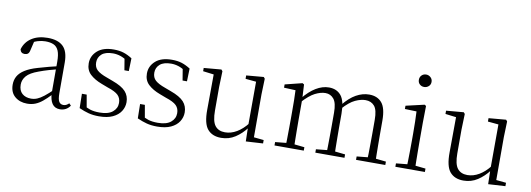

<svg xmlns="http://www.w3.org/2000/svg" viewBox="-59 -1122 4162 1505"><g transform="rotate(10 2022.0 -370.0)"><path d="M191 14Q133 14 94 -19Q55 -52 55 -114Q55 -151 71.5 -180.5Q88 -210 125.5 -234Q163 -258 225 -276Q268 -289 312.5 -300.5Q357 -312 397 -321V-297Q357 -287 315.5 -275Q274 -263 237 -249Q170 -225 143.5 -194Q117 -163 117 -125Q117 -78 144 -54Q171 -30 215 -30Q240 -30 263.5 -39.5Q287 -49 316.5 -72Q346 -95 386 -134L392 -89H373Q341 -55 313 -32Q285 -9 256 2.5Q227 14 191 14ZM453 13Q411 13 390.5 -17.5Q370 -48 368 -102V-106V-350Q368 -407 355 -437.5Q342 -468 316 -480Q290 -492 250 -492Q220 -492 190 -483Q160 -474 128 -454L164 -482L145 -402Q141 -382 131 -374Q121 -366 105 -366Q74 -366 68 -397Q85 -456 136 -489Q187 -522 263 -522Q345 -522 386 -482.5Q427 -443 427 -354V-113Q427 -61 439 -43Q451 -25 473 -25Q486 -25 496 -30Q506 -35 518 -46L533 -30Q518 -8 497.5 2.5Q477 13 453 13Z M763 14Q717 14 680.5 4.5Q644 -5 604 -23L602 -137H640L661 -17L629 -18V-54Q656 -36 687 -26Q718 -16 763 -16Q832 -16 866.5 -44.5Q901 -73 901 -116Q901 -154 877.5 -177.5Q854 -201 792 -221L742 -240Q683 -262 648 -295Q613 -328 613 -382Q613 -441 658.5 -481.5Q704 -522 789 -522Q833 -522 866.5 -511.5Q900 -501 936 -478L933 -376H898L880 -485L907 -483V-450Q876 -472 847 -481.5Q818 -491 788 -491Q728 -491 698.5 -465Q669 -439 669 -399Q669 -360 694 -337.5Q719 -315 773 -296L821 -278Q896 -251 927 -216.5Q958 -182 958 -132Q958 -93 936.5 -59.5Q915 -26 872 -6Q829 14 763 14Z M1226 14Q1180 14 1143.5 4.5Q1107 -5 1067 -23L1065 -137H1103L1124 -17L1092 -18V-54Q1119 -36 1150 -26Q1181 -16 1226 -16Q1295 -16 1329.5 -44.5Q1364 -73 1364 -116Q1364 -154 1340.5 -177.5Q1317 -201 1255 -221L1205 -240Q1146 -262 1111 -295Q1076 -328 1076 -382Q1076 -441 1121.5 -481.5Q1167 -522 1252 -522Q1296 -522 1329.5 -511.5Q1363 -501 1399 -478L1396 -376H1361L1343 -485L1370 -483V-450Q1339 -472 1310 -481.5Q1281 -491 1251 -491Q1191 -491 1161.5 -465Q1132 -439 1132 -399Q1132 -360 1157 -337.5Q1182 -315 1236 -296L1284 -278Q1359 -251 1390 -216.5Q1421 -182 1421 -132Q1421 -93 1399.5 -59.5Q1378 -26 1335 -6Q1292 14 1226 14Z M1735 14Q1665 14 1627.5 -30Q1590 -74 1591 -185L1593 -478L1612 -463L1507 -476V-502L1646 -514L1656 -502L1652 -377V-188Q1652 -103 1679 -68.5Q1706 -34 1758 -34Q1806 -34 1851.5 -61Q1897 -88 1935 -137L1954 -103H1936Q1897 -51 1847 -18.5Q1797 14 1735 14ZM1932 8 1929 -116V-117L1930 -467L1845 -475V-502L1983 -514L1993 -502L1989 -377V-35L2068 -27V0Z M2159 0V-27L2269 -38H2289L2392 -27V0ZM2246 0Q2247 -24 2247.5 -64.5Q2248 -105 2248.5 -149Q2249 -193 2249 -226V-282Q2249 -333 2248.5 -375.5Q2248 -418 2246 -455L2154 -459V-485L2291 -519L2304 -511L2310 -396V-393V-226Q2310 -193 2310.5 -149Q2311 -105 2311.5 -64.5Q2312 -24 2313 0ZM2484 0V-27L2593 -38H2614L2716 -27V0ZM2571 0Q2572 -24 2572.5 -64Q2573 -104 2573.5 -148Q2574 -192 2574 -226V-334Q2574 -411 2548.5 -442.5Q2523 -474 2482 -474Q2444 -474 2399.5 -451.5Q2355 -429 2299 -367L2288 -398H2297Q2347 -460 2398.5 -491Q2450 -522 2502 -522Q2564 -522 2598.5 -479.5Q2633 -437 2633 -335V-226Q2633 -192 2633.5 -148Q2634 -104 2634.5 -64Q2635 -24 2636 0ZM2808 0V-27L2917 -38H2937L3041 -27V0ZM2894 0Q2896 -24 2896.5 -64Q2897 -104 2897.5 -148Q2898 -192 2898 -226V-334Q2898 -413 2872 -443.5Q2846 -474 2801 -474Q2764 -474 2719.5 -453.5Q2675 -433 2622 -374L2610 -404H2618Q2667 -465 2718 -493.5Q2769 -522 2822 -522Q2887 -522 2922.5 -480Q2958 -438 2958 -338V-226Q2958 -192 2958.5 -148Q2959 -104 2959.5 -64Q2960 -24 2961 0Z M3121 0V-27L3232 -38H3251L3356 -27V0ZM3209 0Q3210 -24 3211 -64.5Q3212 -105 3212.5 -149Q3213 -193 3213 -226V-281Q3213 -332 3212 -375Q3211 -418 3209 -456L3116 -459V-485L3263 -519L3275 -511L3273 -377V-226Q3273 -193 3273.5 -149Q3274 -105 3274.5 -64.5Q3275 -24 3276 0ZM3234 -655Q3213 -655 3198.5 -668.5Q3184 -682 3184 -704Q3184 -726 3198.5 -740Q3213 -754 3234 -754Q3254 -754 3269.5 -740Q3285 -726 3285 -704Q3285 -682 3269.5 -668.5Q3254 -655 3234 -655Z M3664 14Q3594 14 3556.5 -30Q3519 -74 3520 -185L3522 -478L3541 -463L3436 -476V-502L3575 -514L3585 -502L3581 -377V-188Q3581 -103 3608 -68.5Q3635 -34 3687 -34Q3735 -34 3780.5 -61Q3826 -88 3864 -137L3883 -103H3865Q3826 -51 3776 -18.5Q3726 14 3664 14ZM3861 8 3858 -116V-117L3859 -467L3774 -475V-502L3912 -514L3922 -502L3918 -377V-35L3997 -27V0Z"/></g></svg>

Font: Noto Serif KR
Style: Regular
Weight: 200
Designer: Ryoko NISHIZUKA 西塚涼子 (kana & ideographs); Frank Grießhammer (Latin, Greek & Cyrillic); Wenlong ZHANG 张文龙 (bopomofo); San
Foundry: Adobe
Version: Version 2.001;hotconv 1.1.0;makeotfexe 2.6.0